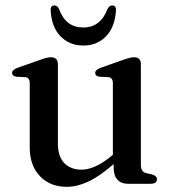

<svg xmlns="http://www.w3.org/2000/svg" viewBox="-20 -692 650 723"><path d="M92 -136.5V-378.5Q92 -399.5 75.5 -401.5L42 -403Q25.5 -405.5 25.5 -417.5Q25.5 -429 45.5 -436.5L128 -465.5Q157.5 -476.5 171 -476.5Q198 -476.5 198 -450V-152.5Q198 -102.5 222.2 -77.8Q246.5 -53 287 -53Q311.5 -53 340.2 -66Q369 -79 402 -106.5L405 -109V-378.5Q405 -399.5 388.5 -401.5L354.5 -403Q338.5 -405.5 338.5 -417.5Q338.5 -429 358.5 -436.5L440.5 -465.5Q471 -476.5 484.5 -476.5Q510.5 -476.5 510.5 -450V-70Q510.5 -45 530.5 -40L553 -35Q571 -29.5 571 -17Q571 0 547.5 0H460.5Q436.5 0 422.2 -15.5Q408 -31 408 -59V-74Q353.5 -27 311.8 -7.8Q270 11.5 231.5 11.5Q169 11.5 130.5 -28.5Q92 -68.5 92 -136.5ZM294 -588.5Q358.5 -588.5 385 -658.5Q392 -671.5 402 -671.5Q419 -671.5 416.5 -650.5Q412.5 -589.5 379 -555Q345.5 -520.5 294 -520.5Q242 -520.5 208.2 -555Q174.5 -589.5 171 -650.5Q169 -671.5 185.5 -671.5Q195.5 -671.5 202 -658.5Q216 -621.5 238.5 -605Q261 -588.5 294 -588.5Z"/></svg>

Font: Fraunces 9pt S000
Style: Regular
Weight: 400
Version: Version 1.000; ttfautohint (v1.8.3)